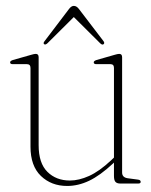

<svg xmlns="http://www.w3.org/2000/svg" viewBox="-20 -608 499 636"><path d="M81 -122V-383Q81 -395.5 69 -395.5H22Q13.5 -395.5 13.5 -401.5Q13.5 -406 22 -409L83.5 -426.5Q93.5 -429.5 98.5 -429.5Q108 -429.5 108 -418.5V-127Q108 -67.5 137 -38.8Q166 -10 211.5 -10Q241.5 -10 275.2 -25.2Q309 -40.5 347.5 -76.5L357.5 -86V-383Q357.5 -395.5 346 -395.5H299Q290.5 -395.5 290.5 -401.5Q290.5 -406 299 -409L360 -426.5Q370 -429.5 375 -429.5Q384.5 -429.5 384.5 -418.5V-36.5Q384.5 -20 403.5 -17.5L437 -13Q446 -12 446 -5.5Q446 0 437.5 0H379Q367.5 0 362.5 -5.5Q357.5 -11 357.5 -25V-69.5L354.5 -66.5Q311.5 -26.5 275.2 -9.2Q239 8 202.5 8Q150 8 115.5 -25.2Q81 -58.5 81 -122ZM137.5 -465Q130.5 -458.5 126.5 -461.5Q122 -464.5 127.5 -471.5L208 -577.5Q216 -588.5 224.5 -588.5Q234 -588.5 242 -577.5L323 -471.5Q327.5 -465 323 -461.5Q318.5 -458 311.5 -465L224.5 -551.5Z"/></svg>

Font: Fraunces 144pt Soft Thin
Style: Regular
Weight: 100
Version: Version 1.000;[0bf87f6ff]